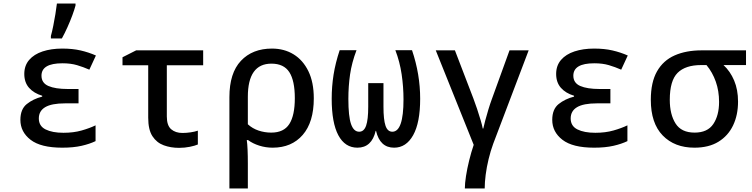

<svg xmlns="http://www.w3.org/2000/svg" viewBox="-20 -823 4240 1083"><path d="M331 10Q210 10 152.5 -34.5Q95 -79 95 -147Q95 -207 131 -236Q167 -265 218 -278V-283Q171 -297 144 -327.5Q117 -358 117 -406Q117 -453 144.5 -485Q172 -517 220.5 -533Q269 -549 331 -549Q389 -549 434.5 -538.5Q480 -528 521 -510L484 -430Q450 -445 414.5 -455.5Q379 -466 332 -466Q214 -466 214 -396Q214 -355 253 -338Q292 -321 362 -321H423V-240H347Q271 -240 235 -218.5Q199 -197 199 -155Q199 -112 237 -93Q275 -74 338 -74Q395 -74 440.5 -87Q486 -100 519 -116V-27Q486 -11 440 -0.5Q394 10 331 10ZM267 -620Q274 -645 280.5 -677.5Q287 -710 292.5 -743.5Q298 -777 301 -803H406V-792Q400 -769 388 -736.5Q376 -704 360.5 -669.5Q345 -635 329 -606H267Z M990 11Q943 11 903.5 -3.5Q864 -18 840 -54.5Q816 -91 816 -159V-455H671V-500L748 -539H1126V-455H921V-166Q921 -115 945.5 -94Q970 -73 1009 -73Q1031 -73 1055 -76.5Q1079 -80 1096 -86V-8Q1080 -1 1051 5Q1022 11 990 11Z M1274 -275Q1274 -411 1339 -480Q1404 -549 1514 -549Q1583 -549 1636 -516.5Q1689 -484 1719.5 -421.5Q1750 -359 1750 -268Q1750 -134 1687.5 -62Q1625 10 1518 10Q1479 10 1442.5 -1.5Q1406 -13 1379 -33H1372Q1375 -13 1376.5 21.5Q1378 56 1378 99V240H1274ZM1510 -75Q1581 -75 1612 -123.5Q1643 -172 1643 -269Q1643 -368 1612 -416Q1581 -464 1511 -464Q1378 -464 1378 -277V-122Q1404 -98 1438.5 -86.5Q1473 -75 1510 -75Z M1996 10Q1926 10 1888.5 -60Q1851 -130 1851 -266Q1851 -335 1861.5 -401.5Q1872 -468 1896 -540H1991Q1964 -469 1954.5 -402.5Q1945 -336 1945 -265Q1945 -167 1960 -123.5Q1975 -80 2006 -80Q2033 -80 2045 -114Q2057 -148 2057 -221V-354H2143V-221Q2143 -148 2154.5 -114Q2166 -80 2193 -80Q2256 -80 2256 -262Q2256 -333 2245.5 -404Q2235 -475 2210 -540H2304Q2350 -404 2350 -266Q2350 -131 2310.5 -60.5Q2271 10 2203 10Q2123 10 2101 -85H2099Q2077 10 1996 10Z M2602 240Q2602 212 2608.5 170Q2615 128 2626.5 81.5Q2638 35 2652 -6L2438 -539H2546L2650 -268Q2660 -242 2671 -209Q2682 -176 2691 -145.5Q2700 -115 2703 -98H2706Q2709 -113 2717 -143Q2725 -173 2735 -206Q2745 -239 2754 -263L2854 -539H2962L2762 -12Q2747 29 2736 74.5Q2725 120 2719.5 163Q2714 206 2714 240Z M3331 10Q3210 10 3152.5 -34.5Q3095 -79 3095 -147Q3095 -207 3131 -236Q3167 -265 3218 -278V-283Q3171 -297 3144 -327.5Q3117 -358 3117 -406Q3117 -453 3144.5 -485Q3172 -517 3220.5 -533Q3269 -549 3331 -549Q3389 -549 3434.5 -538.5Q3480 -528 3521 -510L3484 -430Q3450 -445 3414.5 -455.5Q3379 -466 3332 -466Q3214 -466 3214 -396Q3214 -355 3253 -338Q3292 -321 3362 -321H3423V-240H3347Q3271 -240 3235 -218.5Q3199 -197 3199 -155Q3199 -112 3237 -93Q3275 -74 3338 -74Q3395 -74 3440.5 -87Q3486 -100 3519 -116V-27Q3486 -11 3440 -0.5Q3394 10 3331 10Z M3897 10Q3785 10 3718 -59Q3651 -128 3651 -260Q3651 -359 3686 -420.5Q3721 -482 3785.5 -510.5Q3850 -539 3938 -539H4188V-456H4061Q4099 -421 4121 -369Q4143 -317 4143 -250Q4143 -174 4115 -115.5Q4087 -57 4032.5 -23.5Q3978 10 3897 10ZM3898 -75Q3971 -75 4003.5 -123.5Q4036 -172 4036 -248Q4036 -310 4017.5 -362.5Q3999 -415 3965 -456H3935Q3846 -456 3802 -412Q3758 -368 3758 -260Q3758 -178 3790.5 -126.5Q3823 -75 3898 -75Z"/></svg>

Font: Noto Sans Mono Medium
Style: Regular
Weight: 500
Designer: Monotype Design Team
Foundry: Monotype Imaging Inc.
Version: Version 2.014